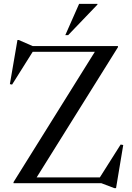

<svg xmlns="http://www.w3.org/2000/svg" viewBox="-20 -955 690 1001"><path d="M595 -715V-709L171 -30H500.5L609 -201.5L622.5 -199L585 26H576.5L508 0H50.5V-5.5L474.5 -685H150.5L43 -514L31.5 -516.5L71 -746.5H77.5L150 -715ZM320.5 -772 392.5 -935H488V-931L335.5 -772Z"/></svg>

Font: Newsreader Display
Style: Regular
Weight: 400
Designer: Hugues Gentile
Foundry: Production Type
Version: Version 1.001